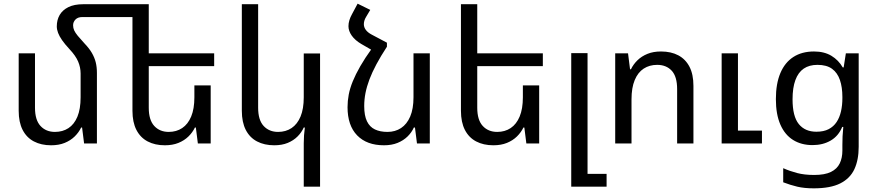

<svg xmlns="http://www.w3.org/2000/svg" viewBox="-20 -783 4795 1048"><path d="M509 -385V0H439L428 -87H423Q410 -60 387.5 -38Q365 -16 333 -3Q301 10 259 10Q205 10 165 -11Q125 -32 103.5 -74Q82 -116 82 -178V-492H171V-195Q171 -128 201 -95.5Q231 -63 280 -63Q322 -63 353.5 -83.5Q385 -104 402.5 -146Q420 -188 420 -252V-382Q420 -415 406.5 -447Q393 -479 359 -515Q334 -542 319 -563.5Q304 -585 297 -603.5Q290 -622 290 -639Q290 -674 305.5 -701Q321 -728 353 -744Q385 -760 435 -760H735V-690H430Q405 -690 392 -676.5Q379 -663 379 -645Q379 -630 385 -617Q391 -604 404.5 -587.5Q418 -571 442 -545Q467 -519 481.5 -494Q496 -469 502.5 -443Q509 -417 509 -385ZM1130 -317V0H1060L1049 -87H1044Q1031 -60 1008.5 -38Q986 -16 954 -3Q922 10 880 10Q826 10 786 -11Q746 -32 724.5 -74Q703 -116 703 -178V-760H792V-195Q792 -128 822 -95.5Q852 -63 901 -63Q943 -63 974.5 -84Q1006 -105 1023.5 -147Q1041 -189 1041 -252V-317ZM746 -492H1149V-422H746Z M1727 236H1638V-1Q1638 -24 1639.5 -44.5Q1641 -65 1644 -87H1638Q1626 -60 1604 -38Q1582 -16 1550.5 -3Q1519 10 1477 10Q1423 10 1383 -11Q1343 -32 1321.5 -74Q1300 -116 1300 -178V-760H1389V-195Q1389 -128 1419 -95.5Q1449 -63 1498 -63Q1540 -63 1571.5 -84Q1603 -105 1620.5 -147Q1638 -189 1638 -252V-491H1727Z M2011 -520 2092 -550V-528Q2058 -476 2034.5 -432Q2011 -388 1996.5 -349.5Q1982 -311 1975 -275.5Q1968 -240 1968 -204Q1968 -152 1983 -121Q1998 -90 2026.5 -76.5Q2055 -63 2095 -63Q2137 -63 2169 -84Q2201 -105 2219 -147Q2237 -189 2237 -252V-492H2326V0H2256L2245 -87H2239Q2227 -60 2204.5 -38Q2182 -16 2150 -3Q2118 10 2076 10Q1982 10 1929.5 -44Q1877 -98 1877 -198Q1877 -232 1883.5 -266.5Q1890 -301 1905.5 -339Q1921 -377 1946.5 -421.5Q1972 -466 2011 -520ZM2092 -550 2011 -509 1952 -543Q1918 -563 1900 -588.5Q1882 -614 1882 -640Q1882 -656 1887 -672.5Q1892 -689 1901 -705L1932 -763L2001 -729L1979 -692Q1972 -681 1969 -670.5Q1966 -660 1966 -651Q1966 -634 1977 -619.5Q1988 -605 2009 -594Z M2923 -317V0H2853L2842 -87H2837Q2824 -60 2801.5 -38Q2779 -16 2747 -3Q2715 10 2673 10Q2619 10 2579 -11Q2539 -32 2517.5 -74Q2496 -116 2496 -178V-760H2585V-195Q2585 -128 2615 -95.5Q2645 -63 2694 -63Q2736 -63 2767.5 -84Q2799 -105 2816.5 -147Q2834 -189 2834 -252V-317ZM2540 -492H2943V-422H2540Z M3098 236V-493H3187V166H3291V236Z M3338 0V-492H3408L3419 -405H3424Q3437 -432 3459.5 -454Q3482 -476 3514 -489Q3546 -502 3588 -502Q3643 -502 3682.5 -481Q3722 -460 3743.5 -418.5Q3765 -377 3765 -314V0H3676V-297Q3676 -365 3646.5 -397Q3617 -429 3567 -429Q3525 -429 3493.5 -408.5Q3462 -388 3444.5 -346Q3427 -304 3427 -241V0ZM3919 0V-492H4008V-70H4139V0Z M4422 245Q4370 245 4332 236Q4294 227 4255 212V135Q4291 151 4331 161.5Q4371 172 4424 172Q4482 172 4515.5 155.5Q4549 139 4563.5 109Q4578 79 4578 39V8Q4578 -17 4579 -39Q4580 -61 4583 -90H4577Q4557 -41 4514.5 -16Q4472 9 4415 9Q4354 9 4309 -19Q4264 -47 4239.5 -103Q4215 -159 4215 -242Q4215 -326 4239.5 -384Q4264 -442 4310.5 -472Q4357 -502 4423 -502Q4479 -502 4518 -478.5Q4557 -455 4580 -415H4585L4597 -492H4667V18Q4667 90 4643.5 140.5Q4620 191 4566.5 218Q4513 245 4422 245ZM4436 -64Q4476 -64 4503 -78Q4530 -92 4546.5 -117Q4563 -142 4570.5 -175.5Q4578 -209 4578 -247V-254Q4578 -307 4564.5 -346.5Q4551 -386 4521.5 -407.5Q4492 -429 4442 -429Q4397 -429 4367 -408.5Q4337 -388 4321.5 -346Q4306 -304 4306 -241Q4306 -148 4340 -106Q4374 -64 4436 -64Z"/></svg>

Font: Noto Sans Armenian
Style: Regular
Weight: 400
Designer: Monotype Design Team
Foundry: Monotype Imaging Inc.
Version: Version 2.007